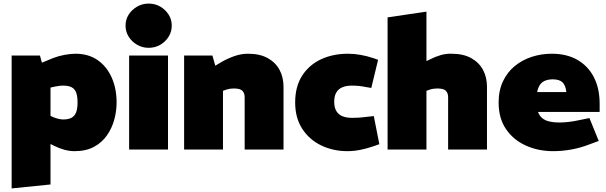

<svg xmlns="http://www.w3.org/2000/svg" viewBox="-20 -835 3383 1072"><path d="M45 217V-525H203L214 -485L277 -511Q305 -522 339.5 -528.5Q374 -535 401 -535Q474 -535 525 -499.5Q576 -464 603.5 -402.5Q631 -341 631 -263Q631 -215 618 -167Q605 -119 577 -79Q549 -39 504.5 -15Q460 9 396 9Q368 9 339 1Q310 -7 282 -21L262 -31V195ZM333 -168Q360 -168 377.5 -176.5Q395 -185 404 -205.5Q413 -226 413 -263Q413 -297 405.5 -317.5Q398 -338 380.5 -347.5Q363 -357 333 -357Q319 -357 307 -355Q295 -353 284 -351L262 -346V-188L277 -181Q291 -175 306 -171.5Q321 -168 333 -168Z M701 0V-525H918V0ZM810 -568Q775 -568 745.5 -585Q716 -602 698.5 -630Q681 -658 681 -692Q681 -726 698.5 -753.5Q716 -781 745.5 -798Q775 -815 810 -815Q846 -815 875 -798Q904 -781 921.5 -753.5Q939 -726 939 -692Q939 -658 921.5 -630Q904 -602 875 -585Q846 -568 810 -568Z M1008 0V-525H1166L1182 -468L1217 -489Q1252 -509 1289.5 -522Q1327 -535 1365 -535Q1431 -535 1475 -510.5Q1519 -486 1541 -444.5Q1563 -403 1563 -350V0H1346V-292Q1346 -315 1333.5 -328Q1321 -341 1285 -341Q1274 -341 1264 -339.5Q1254 -338 1245 -335L1225 -328V0Z M1920 9Q1840 9 1773.5 -23Q1707 -55 1667.5 -116Q1628 -177 1628 -263Q1628 -352 1667 -412.5Q1706 -473 1772.5 -504Q1839 -535 1923 -535Q1958 -535 1994 -528.5Q2030 -522 2066 -510L2091 -501L2053 -344L2023 -349Q2004 -353 1985.5 -355Q1967 -357 1944 -357Q1914 -357 1892 -348Q1870 -339 1858 -319Q1846 -299 1846 -267Q1846 -234 1858.5 -214Q1871 -194 1893.5 -185.5Q1916 -177 1945 -177Q1961 -177 1980.5 -178Q2000 -179 2031 -183L2067 -187L2098 -30L2067 -19Q2030 -6 1992.5 1.5Q1955 9 1920 9Z M2144 0V-738L2361 -770V-494L2380 -503Q2409 -518 2439.5 -527Q2470 -536 2501 -535Q2567 -535 2611 -510.5Q2655 -486 2677 -444.5Q2699 -403 2699 -350V0H2482V-292Q2482 -315 2469.5 -328Q2457 -341 2421 -341Q2410 -341 2400 -339.5Q2390 -338 2381 -335L2361 -328V0Z M3069 9Q2985 9 2915.5 -22.5Q2846 -54 2805 -114.5Q2764 -175 2764 -262Q2764 -330 2788.5 -381.5Q2813 -433 2855 -467Q2897 -501 2950 -518Q3003 -535 3061 -535Q3144 -535 3203.5 -501Q3263 -467 3295.5 -404.5Q3328 -342 3328 -255V-210H2984Q2992 -188 3008 -175Q3024 -162 3048 -156.5Q3072 -151 3103 -151Q3128 -151 3157 -154.5Q3186 -158 3218 -165L3271 -176L3323 -48L3266 -27Q3216 -8 3166 0.5Q3116 9 3069 9ZM2979 -321H3142Q3138 -358 3121 -375Q3104 -392 3066 -392Q3044 -392 3026 -385.5Q3008 -379 2996.5 -364Q2985 -349 2979 -321Z"/></svg>

Font: REM Black
Style: Regular
Weight: 900
Designer: Octavio Pardo
Foundry: Ashler Design
Version: Version 1.005;gftools[0.9.28]